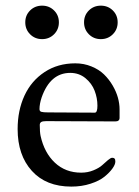

<svg xmlns="http://www.w3.org/2000/svg" viewBox="-20 -654 496 686"><path d="M87.6 -531.5Q70.3 -548.8 70.3 -574.2Q70.3 -599.6 87.6 -616.7Q105 -633.8 130.4 -633.8Q155.8 -633.8 173.1 -616.7Q190.4 -599.6 190.4 -574.2Q190.4 -548.8 173.1 -531.5Q155.8 -514.2 130.4 -514.2Q105 -514.2 87.6 -531.5ZM297.6 -531.5Q280.3 -548.8 280.3 -574.2Q280.3 -599.6 297.6 -616.7Q314.9 -633.8 340.3 -633.8Q365.7 -633.8 383.1 -616.7Q400.4 -599.6 400.4 -574.2Q400.4 -548.8 383.1 -531.5Q365.7 -514.2 340.3 -514.2Q314.9 -514.2 297.6 -531.5ZM249 -427.7Q279.8 -427.7 306.6 -416.7Q333.5 -405.8 351.6 -388.2Q369.6 -370.6 382.6 -348.4Q395.5 -326.2 401.4 -304.7Q407.2 -283.2 407.2 -263.7V-232.9Q407.2 -220.2 392.1 -220.2L145 -221.2Q132.3 -221.2 127.2 -218Q122.1 -214.8 122.1 -207.5Q122.1 -182.1 125 -168.5Q138.2 -108.4 176 -72.8Q213.9 -37.1 270 -37.1Q293.5 -37.1 313.7 -45.4Q334 -53.7 345 -63.7Q356 -73.7 365.7 -82Q375.5 -90.3 380.9 -90.3Q386.7 -90.3 389.4 -87.4Q392.1 -84.5 392.1 -76.7Q392.1 -66.4 381.8 -52Q371.6 -37.6 353.3 -22.7Q335 -7.8 303.5 2.4Q272 12.7 234.9 12.7Q144.5 12.7 93.8 -43.5Q43 -99.6 43 -192.9Q43 -259.3 67.4 -312.3Q91.8 -365.2 139.2 -396.5Q186.5 -427.7 249 -427.7ZM318.8 -251.5Q328.1 -251.5 328.1 -276.4Q328.1 -303.7 318.1 -329.8Q308.1 -356 285.2 -374.8Q262.2 -393.6 231 -393.6Q159.7 -393.6 128.9 -306.2Q121.1 -282.7 121.1 -264.2Q121.1 -256.3 127.9 -254.4Q134.8 -252.4 152.8 -252.4Z"/></svg>

Font: Cooper*
Style: Regular
Weight: 400
Designer: Owen Earl
Foundry: indestructible type*
Version: Version 0.001